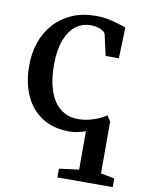

<svg xmlns="http://www.w3.org/2000/svg" viewBox="-88 -621 703 922"><g transform="rotate(10 263.0 -160.0)"><path d="M256.5 238V195.5L353 183V-4.5Q335 2.5 315.2 6.8Q295.5 11 276 11Q194.5 11 139.8 -25Q85 -61 57.5 -123.8Q30 -186.5 30 -265.5Q29.5 -327.5 47.8 -380.5Q66 -433.5 101.5 -473.2Q137 -513 188 -535.5Q239 -558 304.5 -558Q339 -558 367.8 -552Q396.5 -546 418 -538.8Q439.5 -531.5 453 -527.5L448 -376.5H383.5L361 -477Q359.5 -485.5 349 -493Q338.5 -500.5 322.8 -505Q307 -509.5 288.5 -509.5Q247 -509.5 215.2 -485.2Q183.5 -461 165.2 -413Q147 -365 146.5 -293.5Q146.5 -233.5 157.8 -188.8Q169 -144 190 -114.2Q211 -84.5 239.8 -69.8Q268.5 -55 303 -55Q332 -55 358 -61.2Q384 -67.5 405.5 -77.2Q427 -87 441.5 -97.5L459.5 -70.5V183L526.5 195.5V238Z"/></g></svg>

Font: Merriweather 48pt Medium
Style: Regular
Weight: 500
Version: Version 2.100